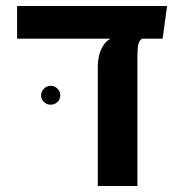

<svg xmlns="http://www.w3.org/2000/svg" viewBox="-20 -620 601 640"><path d="M37 -491V-600H537L522 -491ZM306 0V-401Q306 -414 309.5 -431.5Q313 -449 322.5 -465.5Q332 -482 348 -491H453Q442 -483 440 -467Q438 -451 438 -431V0ZM149 -271Q136 -271 126.5 -280Q117 -289 117 -302Q117 -315 126.5 -324.5Q136 -334 149 -334Q162 -334 171.5 -324.5Q181 -315 181 -302Q181 -289 171.5 -280Q162 -271 149 -271Z"/></svg>

Font: Noto Sans Hebrew Thin SemiBold
Style: Regular
Weight: 600
Version: Version 3.001